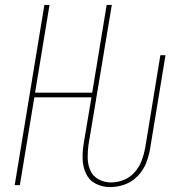

<svg xmlns="http://www.w3.org/2000/svg" viewBox="-20 -755 760 783"><path d="M429 8Q459 8 488.5 -2.5Q518 -13 541 -36.5Q564 -60 575.5 -89Q587 -118 592 -148L655 -530H634L572 -151Q567 -125 557.5 -99.5Q548 -74 529 -52.5Q510 -31 484.5 -21Q459 -11 432 -11Q406 -11 382.5 -23.5Q359 -36 348.5 -60Q338 -84 337.5 -110.5Q337 -137 341 -165L436 -735H415L356 -377H123L182 -735H161L40 0H61L120 -358H353L321 -168Q316 -136 317 -105Q318 -74 331 -46.5Q344 -19 371 -5.5Q398 8 429 8Z"/></svg>

Font: Iosevka Sparkle Thin
Style: Italic
Weight: 100
Italic angle: -9°
Designer: Belleve Invis
Foundry: Belleve Invis
Version: Version 4.5.0; ttfautohint (v1.8.3)